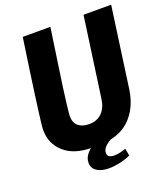

<svg xmlns="http://www.w3.org/2000/svg" viewBox="-149 -792 916 1045"><g transform="rotate(-20 308.5 -269.5)"><path d="M255 10Q151 10 93.5 -40.5Q36 -91 36 -172Q36 -183 39 -209.5Q42 -236 47.5 -278Q53 -320 61 -379Q69 -438 80 -514.5Q91 -591 105 -686H265Q248 -569 236 -487.5Q224 -406 216.5 -352.5Q209 -299 205.5 -267.5Q202 -236 200 -219.5Q198 -203 198 -194Q198 -154 221 -135Q244 -116 283 -116Q330 -116 358 -145Q386 -174 392 -222L457 -686H617L552 -219Q537 -114 472 -52Q407 10 287 10ZM302 147Q260 147 233.5 130Q207 113 207 81Q207 54 224 33Q241 12 260 0H369Q347 11 330.5 27Q314 43 314 64Q314 78 324.5 84.5Q335 91 352 91Q369 91 387 87Q405 83 421 77L429 119Q398 133 364 140Q330 147 302 147Z"/></g></svg>

Font: Chivo Mono
Style: Bold Italic
Weight: 700
Italic angle: -8.05°
Monospace: yes
Version: Version 1.008